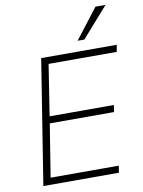

<svg xmlns="http://www.w3.org/2000/svg" viewBox="-100 -1003 797 1071"><g transform="rotate(-10 298.5 -467.5)"><path d="M57 0 169 -705H597L590 -666H204L159 -377H523L517 -338H153L105 -39H491L485 0ZM386 -765 517 -935H574L424 -765Z"/></g></svg>

Font: Mulish ExtraLight ExtraLight
Style: Italic
Weight: 250
Italic angle: -9°
Version: Version 3.603